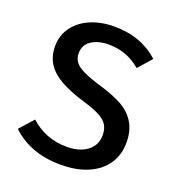

<svg xmlns="http://www.w3.org/2000/svg" viewBox="-133 -831 881 953"><g transform="rotate(20 307.5 -354.0)"><path d="M292.8 13.8Q209.2 13.8 144.1 -11Q79 -35.9 32.3 -81L97.4 -153.8Q136.4 -117.9 184.4 -99Q232.3 -80 292.3 -80Q333.3 -80 366.4 -93.1Q399.5 -106.2 419.2 -131.8Q439 -157.4 439 -194.4Q439 -226.2 426.2 -247.7Q413.3 -269.2 382.1 -286.2Q350.8 -303.1 293.8 -320Q215.4 -343.6 165.9 -371.3Q116.4 -399 91 -437.7Q65.6 -476.4 65.6 -530.8Q65.6 -587.2 97.2 -630.8Q128.7 -674.4 184.1 -698.2Q239.5 -722.1 308.7 -722.1Q383.1 -722.1 441.3 -700.5Q499.5 -679 545.6 -636.9L483.1 -566.2Q446.7 -597.9 404.1 -613.3Q361.5 -628.7 315.9 -628.7Q259 -628.7 223.3 -605.1Q187.7 -581.5 187.7 -537.4Q187.7 -509.2 202.8 -490.3Q217.9 -471.3 252.8 -454.9Q287.7 -438.5 353.3 -419Q420 -399 465.1 -373.6Q510.3 -348.2 536.4 -305.9Q562.6 -263.6 562.6 -200Q562.6 -136.9 530.5 -88.5Q498.5 -40 437.4 -13.1Q376.4 13.8 292.8 13.8Z"/></g></svg>

Font: Fira Code Fixed Medium
Style: Regular
Weight: 500
Monospace: yes
Designer: Carrois Corporate, Edenspiekermann AG, Nikita Prokopov
Foundry: Carrois Corporate, Edenspiekermann AG, Nikita Prokopov
Version: Version 5.002